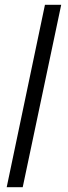

<svg xmlns="http://www.w3.org/2000/svg" viewBox="-20 -704 284 803"><path d="M8 79 168 -684H236L75 79Z"/></svg>

Font: Bricolage Grotesque 24pt Condensed Light
Style: Regular
Weight: 300
Width: 3
Designer: Mathieu Triay
Foundry: Atelier Triay
Version: Version 1.001;gftools[0.9.33.dev8+g029e19f]